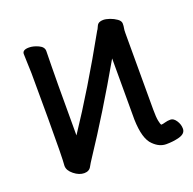

<svg xmlns="http://www.w3.org/2000/svg" viewBox="-97 -588 713 709"><g transform="rotate(-20 259.0 -233.5)"><path d="M439 -115Q439 -85 442 -70Q445 -55 448 -52Q454 -52 464 -55Q474 -58 486 -58Q498 -58 508 -43Q518 -28 518 -11Q518 9 491 16Q468 22 441 22Q414 22 391 -1Q363 -27 361 -104V-344Q259 -166 164 -23Q154 -8 148 3Q140 19 120 19Q100 19 80 3Q60 -13 60 -31Q60 -31 60 -32Q63 -61 63 -217.5Q63 -374 62.5 -395Q62 -416 61 -438.5Q60 -461 60 -471Q60 -487 86 -487Q103 -487 122.5 -478Q142 -469 142 -453L141 -394Q140 -377 140 -122Q237 -267 344 -459Q346 -460 353 -476Q359 -489 378 -489Q389 -489 403.5 -484Q418 -479 430 -470.5Q442 -462 442 -451.5Q442 -441 440.5 -434.5Q439 -428 439 -415Z"/></g></svg>

Font: Moon Stars Kai HW
Style: Bold
Weight: 700
Designer: GuiWonder
Version: Version 1.101